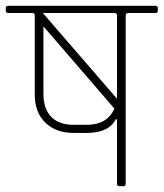

<svg xmlns="http://www.w3.org/2000/svg" viewBox="-30 -643 565 663"><path d="M374 -590Q374 -598 365 -598H118L374 -302ZM224 -212H270Q340 -212 365 -268L120 -552V-318Q120 -267 147 -239.5Q174 -212 224 -212ZM-1 -623H506Q515 -623 515 -615V-606Q515 -598 506 -598H413Q404 -598 404 -590V-9Q404 0 396 0H382Q374 0 374 -9V-231H370Q345 -184 270 -184H224Q163 -184 126.5 -219.5Q90 -255 90 -317V-590Q90 -597 83 -598H-1Q-10 -598 -10 -606V-615Q-10 -623 -1 -623Z"/></svg>

Font: Rajdhani Light
Style: Regular
Weight: 300
Designer: Satya Rajpurohit, Jyotish Sonowal
Foundry: Indian Type Foundry
Version: Version 1.201;PS 1.0;hotconv 1.0.78;makeotf.lib2.5.61930; tt